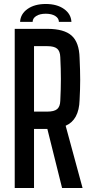

<svg xmlns="http://www.w3.org/2000/svg" viewBox="-20 -945 464 965"><path d="M54 0V-800H218Q302 -800 340 -766Q378 -732 380 -654Q383 -591 383 -544Q383 -497 380 -442Q377 -342 310 -313L395 0H292L218 -297H151V0ZM151 -384H217Q252 -384 267 -396.5Q282 -409 283 -438Q286 -498 286 -548Q286 -598 283 -658Q282 -688 267 -700.5Q252 -713 218 -713H151ZM81 -835Q83 -875 118.5 -900Q154 -925 210 -925Q266 -925 301.5 -900Q337 -875 339 -835H276Q276 -853 258 -864.5Q240 -876 210 -876Q180 -876 162 -864.5Q144 -853 144 -835Z"/></svg>

Font: Big Shoulders Text SemiBold
Style: Regular
Weight: 600
Designer: Patric King
Foundry: XO Type Co
Version: Version 1.000; ttfautohint (v1.8.2)